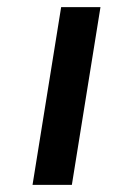

<svg xmlns="http://www.w3.org/2000/svg" viewBox="-20 -517 371 537"><path d="M71 0 151 -497H261L181 0Z"/></svg>

Font: Nunito Sans 7pt Expanded Medium
Style: Italic
Weight: 500
Width: 7
Italic angle: -9°
Designer: Vernon Adams
Foundry: Vernon Adams
Version: Version 3.101;gftools[0.9.27]